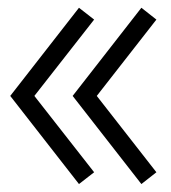

<svg xmlns="http://www.w3.org/2000/svg" viewBox="-20 -500 441 495"><path d="M383.2 -55.9 229.5 -252.7 383.2 -449.5 344.5 -480 167.3 -252.7 344.5 -25.5ZM222.7 -55.9 68.6 -252.7 222.7 -449.5 183.6 -480 6.4 -252.7 183.6 -25.5Z"/></svg>

Font: Spartan MB
Style: Regular
Weight: 212
Designer: Matt Bailey, Mirko Velimirovic
Foundry: Matt Bailey
Version: Version 1.005